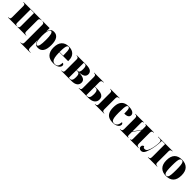

<svg xmlns="http://www.w3.org/2000/svg" viewBox="544 -2507 4686 4686"><g transform="rotate(45 2887.0 -164.5)"><path d="M13 0V-10H24Q51 -10 66 -23Q81 -36 81 -74V-462Q81 -500 65.5 -513Q50 -526 24 -526H13V-536H639V-526H628Q601 -526 585 -512.5Q569 -499 569 -462V-74Q569 -39 585 -24.5Q601 -10 628 -10H639V0H338V-10H342Q365 -10 375.5 -23Q386 -36 386 -74V-526H264V-74Q264 -36 274.5 -23Q285 -10 308 -10H312V0Z M659 222V212H665Q692 212 712.5 198.5Q733 185 733 140V-462Q733 -500 718.5 -513Q704 -526 680 -526H678V-536H915V-416H917Q929 -486 964.5 -517.5Q1000 -549 1059 -549Q1146 -549 1192.5 -479.5Q1239 -410 1239 -270Q1239 -129 1191.5 -59.5Q1144 10 1053 10Q990 10 960.5 -21.5Q931 -53 917 -119H915Q916 -86 916 -53Q916 -20 916 13V140Q916 185 936.5 198.5Q957 212 984 212H1008V222ZM992 -19Q1026 -19 1041 -80Q1056 -141 1056 -270Q1056 -393 1040 -452Q1024 -511 990 -511Q954 -511 935 -446.5Q916 -382 916 -269Q916 -148 937.5 -83.5Q959 -19 992 -19Z M1581 10Q1448 10 1382 -62.5Q1316 -135 1316 -266Q1316 -407 1382 -479Q1448 -551 1567 -551Q1678 -551 1741.5 -489.5Q1805 -428 1805 -309V-285H1499Q1500 -182 1513 -120.5Q1526 -59 1554.5 -31.5Q1583 -4 1629 -4Q1681 -4 1708.5 -40.5Q1736 -77 1740 -165Q1761 -160 1774 -147Q1787 -134 1787 -112Q1787 -62 1734.5 -26Q1682 10 1581 10ZM1625 -295Q1625 -390 1620 -443.5Q1615 -497 1602.5 -519Q1590 -541 1566 -541Q1543 -541 1528.5 -519Q1514 -497 1506.5 -443.5Q1499 -390 1499 -295Z M1852 0V-10H1863Q1889 -10 1905.5 -22Q1922 -34 1922 -74V-460Q1922 -497 1905 -511.5Q1888 -526 1863 -526H1852V-536H2174Q2284 -536 2333 -503.5Q2382 -471 2382 -408Q2382 -350 2338 -317.5Q2294 -285 2190 -278V-276Q2296 -273 2352.5 -243.5Q2409 -214 2409 -145Q2409 -80 2359.5 -40Q2310 0 2201 0ZM2132 -281Q2171 -281 2187 -309Q2203 -337 2203 -405Q2203 -470 2188 -498Q2173 -526 2137 -526H2104V-281ZM2136 -10Q2181 -10 2200 -41Q2219 -72 2219 -146Q2219 -214 2200 -242.5Q2181 -271 2136 -271H2104V-10Z M2453 0V-10H2463Q2499 -10 2511 -25.5Q2523 -41 2523 -72V-453Q2523 -490 2510 -508Q2497 -526 2463 -526H2453V-536H2786V-526H2773Q2735 -526 2720.5 -508.5Q2706 -491 2706 -461V-309H2795Q2853 -309 2902 -297.5Q2951 -286 2980.5 -254Q3010 -222 3010 -160Q3010 -90 2955 -45Q2900 0 2787 0ZM3010 0V-10H3021Q3048 -10 3063 -23Q3078 -36 3078 -74V-463Q3078 -500 3062.5 -513Q3047 -526 3021 -526H3010V-536H3330V-526H3320Q3293 -526 3277 -512.5Q3261 -499 3261 -462V-74Q3261 -39 3277 -24.5Q3293 -10 3320 -10H3330V0ZM2738 -10Q2782 -10 2802 -45.5Q2822 -81 2822 -165Q2822 -237 2801 -268Q2780 -299 2736 -299H2706V-10Z M3629 10Q3554 10 3498.5 -15.5Q3443 -41 3412 -101.5Q3381 -162 3381 -267Q3381 -375 3413.5 -437Q3446 -499 3502 -525Q3558 -551 3629 -551Q3703 -551 3747 -535.5Q3791 -520 3810 -494.5Q3829 -469 3829 -440Q3829 -422 3819 -400Q3809 -378 3777 -362.5Q3745 -347 3680 -347Q3680 -422 3675 -464Q3670 -506 3658.5 -523.5Q3647 -541 3627 -541Q3603 -541 3589.5 -516.5Q3576 -492 3571 -432.5Q3566 -373 3566 -268Q3566 -167 3575 -109Q3584 -51 3606.5 -26.5Q3629 -2 3667 -2Q3711 -2 3745 -37.5Q3779 -73 3788 -161Q3807 -156 3817 -141Q3827 -126 3827 -106Q3827 -81 3808 -54.5Q3789 -28 3746 -9Q3703 10 3629 10Z M3874 0V-10H3885Q3911 -10 3927.5 -23Q3944 -36 3944 -78V-458Q3944 -500 3927.5 -513Q3911 -526 3885 -526H3874V-536H4170V-526H4163Q4146 -526 4136.5 -516.5Q4127 -507 4127 -480V-181L4266 -380V-482Q4266 -526 4233 -526H4224V-536H4518V-526H4508Q4481 -526 4465 -512Q4449 -498 4449 -456V-84Q4449 -41 4465 -25.5Q4481 -10 4508 -10H4518V0H4224V-10H4234Q4266 -10 4266 -65V-362L4127 -162V-60Q4127 -32 4135.5 -21Q4144 -10 4161 -10H4168V0Z M4609 7Q4573 7 4551.5 -12Q4530 -31 4530 -65Q4530 -99 4550 -113.5Q4570 -128 4587 -130Q4594 -87 4640 -87Q4689 -87 4715.5 -135Q4742 -183 4759 -256Q4766 -286 4771.5 -321Q4777 -356 4780.5 -390Q4784 -424 4784 -449Q4784 -496 4767 -511Q4750 -526 4713 -526H4663V-536H5162V-526H5154Q5133 -526 5113 -514Q5093 -502 5093 -462V-74Q5093 -34 5113 -22Q5133 -10 5154 -10H5162V0H4841V-10H4854Q4873 -10 4891 -22Q4909 -34 4909 -74V-526H4799Q4797 -418 4782 -323Q4767 -228 4743 -154Q4714 -62 4683.5 -27.5Q4653 7 4609 7Z M5472 10Q5350 10 5280.5 -60Q5211 -130 5211 -271Q5211 -412 5278 -481.5Q5345 -551 5475 -551Q5596 -551 5665.5 -481.5Q5735 -412 5735 -271Q5735 -130 5668 -60Q5601 10 5472 10ZM5474 0Q5503 0 5519.5 -24Q5536 -48 5542.5 -107Q5549 -166 5549 -271Q5549 -375 5542 -434Q5535 -493 5518.5 -517Q5502 -541 5473 -541Q5444 -541 5427.5 -517Q5411 -493 5404.5 -434Q5398 -375 5398 -271Q5398 -166 5404.5 -107Q5411 -48 5428 -24Q5445 0 5474 0Z"/></g></svg>

Font: Noto Serif Display SemiCondensed Black
Style: Regular
Weight: 900
Width: 4
Designer: Monotype Design Team
Foundry: Monotype Imaging Inc.
Version: Version 2.009